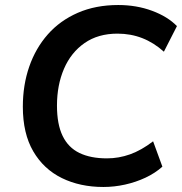

<svg xmlns="http://www.w3.org/2000/svg" viewBox="-20 -735 725 765"><path d="M392 10Q299 10 226.5 -25.5Q154 -61 112.5 -132Q71 -203 71 -310Q71 -396 96.5 -469.5Q122 -543 170.5 -598Q219 -653 290 -684Q361 -715 451 -715Q524 -715 586 -692Q648 -669 685 -631L633 -529Q593 -565 547 -583Q501 -601 448 -601Q371 -601 317 -563.5Q263 -526 235 -461Q207 -396 207 -314Q207 -240 229.5 -193.5Q252 -147 296.5 -125.5Q341 -104 406 -104Q453 -104 498 -120Q543 -136 590 -172L627 -71Q598 -45 559.5 -27Q521 -9 478 0.5Q435 10 392 10Z"/></svg>

Font: Nunito Sans 12pt ExtraLight
Style: Italic
Weight: 200
Italic angle: -9°
Designer: Vernon Adams
Foundry: Vernon Adams
Version: Version 3.101;gftools[0.9.27]